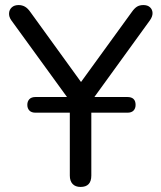

<svg xmlns="http://www.w3.org/2000/svg" viewBox="-20 -732 637 759"><path d="M298.5 7Q278 7 267 -4.8Q256 -16.5 256 -38V-365L275 -307L24.5 -652Q15 -665.5 15.8 -679.5Q16.5 -693.5 26.5 -702.8Q36.5 -712 53.5 -712Q67.5 -712 78.8 -705.5Q90 -699 100 -684.5L311 -393H289.5L501 -684.5Q511.5 -699.5 521.8 -705.8Q532 -712 547 -712Q563.5 -712 573 -703.2Q582.5 -694.5 583 -680.8Q583.5 -667 572.5 -651.5L323 -307L341 -365V-38Q341 7 298.5 7ZM120.5 -286.5Q104.2 -286.5 96.1 -295.1Q88 -303.7 88 -317.5Q88 -331.3 96.1 -339.9Q104.2 -348.5 120.5 -348.5H483.5Q516 -348.5 516 -317.3Q516 -303.5 508 -295Q500 -286.5 483.5 -286.5Z"/></svg>

Font: Nunito ExtraLight
Style: Regular
Weight: 200
Designer: Vernon Adams
Foundry: Vernon Adams
Version: Version 3.602;April 4, 2023;FontCreator 14.0.0.2856 64-bit